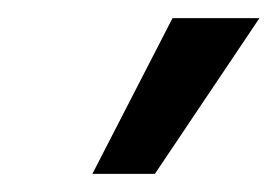

<svg xmlns="http://www.w3.org/2000/svg" viewBox="-20 -800 306 212"><path d="M82 -608H151L266.5 -780H170.5Z"/></svg>

Font: Mohave Medium
Style: Italic
Weight: 500
Italic angle: -8°
Designer: Gumpita Rahayu
Foundry: Tokotype
Version: Version 2.002; ttfautohint (v1.8.3)